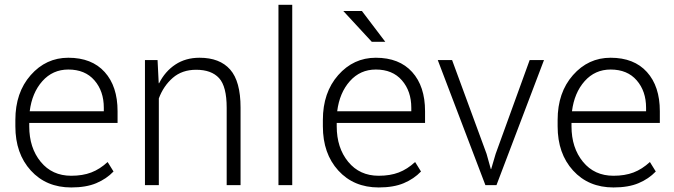

<svg xmlns="http://www.w3.org/2000/svg" viewBox="-20 -782 2846 811"><path d="M280.8 9.8Q175.3 9.8 110.1 -61.8Q44.9 -133.3 44.9 -248.5V-275.4Q44.9 -391.1 109.6 -464.6Q174.3 -538.1 268.6 -538.1Q367.7 -538.1 422.1 -477.8Q476.6 -417.5 476.6 -312.5V-262.7H103.5V-248.5Q103.5 -157.7 151.9 -98.6Q200.2 -39.6 280.8 -39.6Q329.1 -39.6 365.5 -53.5Q401.9 -67.4 434.6 -97.7L459.5 -57.6Q429.7 -26.4 386.7 -8.3Q343.8 9.8 280.8 9.8ZM268.6 -488.3Q202.6 -488.3 158.9 -439.2Q115.2 -390.1 105.5 -312H418.5V-326.7Q418.5 -397 378.9 -442.6Q339.4 -488.3 268.6 -488.3Z M645.5 -528.3 650.4 -430.7 651.9 -430.2Q677.2 -480.5 720.7 -509.3Q764.2 -538.1 822.8 -538.1Q908.2 -538.1 952.1 -488.3Q996.1 -438.5 996.1 -327.6V0H937.5V-326.7Q937.5 -417 905.3 -452.1Q873 -487.3 808.6 -487.3Q749 -487.3 709.7 -453.1Q670.4 -418.9 650.9 -366.2V0H592.3V-528.3Z M1214.4 0H1156.2V-761.7H1214.4Z M1579.6 9.8Q1474.1 9.8 1408.9 -61.8Q1343.8 -133.3 1343.8 -248.5V-275.4Q1343.8 -391.1 1408.4 -464.6Q1473.1 -538.1 1567.4 -538.1Q1666.5 -538.1 1720.9 -477.8Q1775.4 -417.5 1775.4 -312.5V-262.7H1402.3V-248.5Q1402.3 -157.7 1450.7 -98.6Q1499 -39.6 1579.6 -39.6Q1627.9 -39.6 1664.3 -53.5Q1700.7 -67.4 1733.4 -97.7L1758.3 -57.6Q1728.5 -26.4 1685.5 -8.3Q1642.6 9.8 1579.6 9.8ZM1567.4 -488.3Q1501.5 -488.3 1457.8 -439.2Q1414.1 -390.1 1404.3 -312H1717.3V-326.7Q1717.3 -397 1677.7 -442.6Q1638.2 -488.3 1567.4 -488.3ZM1607.4 -605.5H1550.3L1430.2 -735.4H1508.8Z M2035.2 -132.3 2053.2 -67.9H2054.7L2073.7 -132.3L2217.3 -528.3H2277.8L2077.1 0H2030.3L1829.1 -528.3H1889.6Z M2571.3 9.8Q2465.8 9.8 2400.6 -61.8Q2335.4 -133.3 2335.4 -248.5V-275.4Q2335.4 -391.1 2400.1 -464.6Q2464.8 -538.1 2559.1 -538.1Q2658.2 -538.1 2712.6 -477.8Q2767.1 -417.5 2767.1 -312.5V-262.7H2394V-248.5Q2394 -157.7 2442.4 -98.6Q2490.7 -39.6 2571.3 -39.6Q2619.6 -39.6 2656 -53.5Q2692.4 -67.4 2725.1 -97.7L2750 -57.6Q2720.2 -26.4 2677.2 -8.3Q2634.3 9.8 2571.3 9.8ZM2559.1 -488.3Q2493.2 -488.3 2449.5 -439.2Q2405.8 -390.1 2396 -312H2709V-326.7Q2709 -397 2669.4 -442.6Q2629.9 -488.3 2559.1 -488.3Z"/></svg>

Font: Roboto Web
Style: Light
Weight: 300
Designer: Google
Version: Version 1.200310; 2013